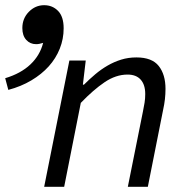

<svg xmlns="http://www.w3.org/2000/svg" viewBox="-29 -719 657 739"><path d="M141 0 238 -486H301L290 -393H294Q315 -414 337.5 -433Q360 -452 385 -466.5Q410 -481 437.5 -489.5Q465 -498 496 -498Q556 -498 582 -465Q608 -432 608 -377Q608 -337 599 -297L540 0H463L521 -289Q525 -308 527.5 -324Q530 -340 530 -357Q530 -393 512.5 -412.5Q495 -432 462 -432Q417 -432 373.5 -402.5Q330 -373 282 -323L218 0ZM3 -373 -9 -418Q51 -436 88 -471Q125 -506 137 -554Q122 -549 110 -549Q87 -549 72 -565.5Q57 -582 57 -611Q57 -648 82 -673.5Q107 -699 141 -699Q173 -699 194.5 -677Q216 -655 216 -610Q216 -569 201 -531.5Q186 -494 158.5 -463.5Q131 -433 91.5 -409.5Q52 -386 3 -373Z"/></svg>

Font: Source Code Pro
Style: Italic
Weight: 400
Italic angle: -11°
Monospace: yes
Designer: Paul D. Hunt, Teo Tuominen
Foundry: Adobe Systems Incorporated
Version: Version 1.050;PS 1.000;hotconv 16.6.51;makeotf.lib2.5.65220